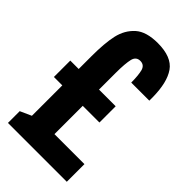

<svg xmlns="http://www.w3.org/2000/svg" viewBox="-249 -895 969 969"><g transform="rotate(45 235.5 -410.0)"><path d="M17 -84 77 -111V-328H17V-445H77V-536C77 -597 81 -648 90 -688C99 -727 117 -759 145 -784C172 -808 213 -820 267 -820C333 -820 379 -802 404 -766C429 -730 441 -678 442 -610V-584H313C313 -620 310 -647 305 -666C299 -685 287 -694 268 -694C249 -694 236 -684 231 -663C226 -642 223 -609 223 -563V-444H342V-328H223V-126H437V0H17Z"/></g></svg>

Font: Oswald SemiBold
Style: Regular
Weight: 400
Version: Version